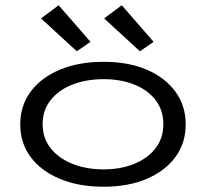

<svg xmlns="http://www.w3.org/2000/svg" viewBox="-20 -702 790 730"><path d="M374 8Q279 8 207.5 -22Q136 -52 96.5 -105Q57 -158 57 -229Q57 -300 96.5 -353.5Q136 -407 207.5 -437Q279 -467 374 -467Q468 -467 538 -437Q608 -407 647 -353.5Q686 -300 686 -229Q686 -158 647 -105Q608 -52 538 -22Q468 8 374 8ZM374 -58Q439 -58 490.5 -79Q542 -100 571.5 -138.5Q601 -177 601 -230Q601 -283 571.5 -321.5Q542 -360 490.5 -380.5Q439 -401 374 -401Q308 -401 255.5 -380.5Q203 -360 172.5 -321.5Q142 -283 142 -230Q142 -177 172.5 -138.5Q203 -100 255.5 -79Q308 -58 374 -58ZM272 -507 136 -632 203 -682 324 -543ZM512 -507 376 -632 443 -682 564 -543Z"/></svg>

Font: Inconsolata ExtraExpanded Thin
Style: Regular
Weight: 100
Width: 8
Monospace: yes
Designer: Raph Levien, Cyreal, Brenton Simpson
Foundry: Raph Levien, Cyreal, Google
Version: Version 3.100; ttfautohint (v1.8.4.7-5d5b)